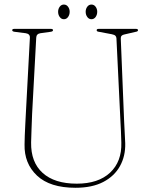

<svg xmlns="http://www.w3.org/2000/svg" viewBox="-20 -830 671 864"><path d="M522 -284 504 -657.5Q503.5 -665 499.2 -669.2Q495 -673.5 483 -676L424.5 -687Q415 -688 415 -694Q415 -700 423.5 -700H592.5Q601 -700 601 -694Q601 -688 589.5 -686.5L540 -675Q522.5 -672 523.5 -656.5L538.5 -286.5Q539.5 -261 541 -236.2Q542.5 -211.5 543.5 -185.5Q545 -128 520 -82.8Q495 -37.5 444.8 -11.2Q394.5 15 320 15Q204.5 15 146.5 -39.8Q88.5 -94.5 90.5 -180Q90.5 -196 91.5 -220.5Q92.5 -245 93.8 -270.2Q95 -295.5 96 -313L114.5 -660Q115.5 -677.5 96 -680.5L45 -687Q35 -688.5 35 -694Q35 -700 43.5 -700H210Q218.5 -700 218.5 -694Q218.5 -688.5 208.5 -687L161.5 -680.5Q143.5 -677.5 143 -660L124.5 -317.5Q122.5 -278 121.8 -246Q121 -214 120 -189Q118.5 -100 172 -51.8Q225.5 -3.5 325.5 -3.5Q422.5 -3.5 475.5 -53.2Q528.5 -103 526 -188.5Q525.5 -217 524.2 -240.8Q523 -264.5 522 -284ZM267.5 -743.5Q256 -743.5 248.8 -753.5Q241.5 -763.5 241.5 -777Q241.5 -790 248.8 -799.8Q256 -809.5 267.5 -809.5Q279 -809.5 286.2 -799.8Q293.5 -790 293.5 -777Q293.5 -763.5 286.2 -753.5Q279 -743.5 267.5 -743.5ZM391.5 -743.5Q380 -743.5 372.8 -753.5Q365.5 -763.5 365.5 -777Q365.5 -790 372.8 -799.8Q380 -809.5 391.5 -809.5Q403 -809.5 410.2 -799.8Q417.5 -790 417.5 -777Q417.5 -763.5 410.2 -753.5Q403 -743.5 391.5 -743.5Z"/></svg>

Font: Fraunces 144pt S050 Thin
Style: Regular
Weight: 100
Version: Version 1.000; ttfautohint (v1.8.3)